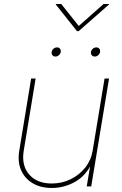

<svg xmlns="http://www.w3.org/2000/svg" viewBox="-20 -935 614 963"><path d="M239.7 7.8Q184.1 7.8 144 -15.9Q104 -39.6 85.7 -81.8Q67.4 -124 76.7 -179.7L136.2 -541H158.7L99.1 -179.7Q86.9 -105.5 126.2 -60.1Q165.5 -14.6 239.7 -14.6Q290.5 -14.6 334.2 -35.9Q377.9 -57.1 407.5 -94.5Q437 -131.8 444.8 -179.7L504.4 -541H526.9L437.5 0H415L434.6 -117.2H440.4Q412.1 -54.7 357.2 -23.4Q302.2 7.8 239.7 7.8ZM455.6 -651.4Q445.8 -651.4 440.2 -658.2Q434.6 -665 436.5 -674.8Q438 -684.1 445.8 -690.7Q453.6 -697.3 463.4 -697.3Q472.7 -697.3 478 -690.7Q483.4 -684.1 481.9 -674.8Q480.5 -665 472.7 -658.2Q464.8 -651.4 455.6 -651.4ZM258.3 -651.4Q248.5 -651.4 242.9 -658.2Q237.3 -665 239.3 -674.8Q240.7 -684.1 248.5 -690.7Q256.3 -697.3 266.1 -697.3Q275.4 -697.3 280.8 -690.7Q286.1 -684.1 284.7 -674.8Q283.2 -665 275.4 -658.2Q267.6 -651.4 258.3 -651.4ZM287.1 -915 375 -804.7 499.5 -915H527.3L526.9 -912.6L374.5 -778.8H366.2L259.8 -912.6L260.3 -915Z"/></svg>

Font: Inter 17pt Thin
Style: Italic
Weight: 250
Italic angle: -9.3988°
Version: Version 4.001;git-66647c0bb